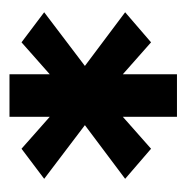

<svg xmlns="http://www.w3.org/2000/svg" viewBox="-14 -700 402 415"><g transform="rotate(-90 187.5 -493.0)"><path d="M73 -368 142 -429V-312H234V-429L303 -368L368 -424L252 -511L368 -599L303 -648L234 -587V-674H142V-587L73 -648L8 -599L124 -511L8 -424Z"/></g></svg>

Font: Charger Pro
Style: BlkNar
Weight: 900
Designer: Jasper
Foundry: Cannot Into Space Fonts
Version: Version 1.09